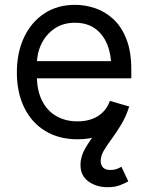

<svg xmlns="http://www.w3.org/2000/svg" viewBox="-20 -573 620 806"><path d="M305.7 11.7Q227.1 11.7 169.7 -23.4Q112.3 -58.6 81.5 -121.8Q50.8 -185.1 50.8 -268.6Q50.8 -352.5 81.1 -416.5Q111.3 -480.5 166.3 -516.6Q221.2 -552.7 294.9 -552.7Q337.4 -552.7 379.4 -538.6Q421.4 -524.4 455.8 -492.7Q490.2 -460.9 510.7 -408.7Q531.2 -356.4 531.2 -280.3V-244.1H110.4V-316.4H485.8L447.3 -289.1Q447.3 -343.8 430.2 -386.2Q413.1 -428.7 379.2 -453.1Q345.2 -477.5 294.9 -477.5Q244.6 -477.5 208.7 -452.9Q172.9 -428.2 153.8 -388.7Q134.8 -349.1 134.8 -303.7V-255.9Q134.8 -193.8 156.2 -150.9Q177.7 -107.9 216.3 -85.7Q254.9 -63.5 305.7 -63.5Q338.4 -63.5 365.2 -73Q392.1 -82.5 411.6 -101.8Q431.2 -121.1 441.4 -149.4L522.5 -126Q509.8 -85 479.7 -54Q449.7 -22.9 405.3 -5.6Q360.8 11.7 305.7 11.7ZM431.6 212.9Q384.8 212.9 351.3 188.7Q317.9 164.6 317.9 119.1Q317.9 83.5 338.6 48.3Q359.4 13.2 390.1 -26.4L522.5 -126Q508.8 -83 488.5 -49.6Q468.3 -16.1 448.7 10.3Q429.2 36.6 416 58.8Q402.8 81.1 402.8 102.1Q402.8 120.1 412.8 130.4Q422.9 140.6 443.8 140.6Q458.5 140.6 470.2 136.2Q481.9 131.8 489.7 127L518.6 188.5Q503.9 196.8 482.7 204.8Q461.4 212.9 431.6 212.9Z"/></svg>

Font: GitLab Sans
Style: Regular
Weight: 400
Designer: Rasmus Andersson
Foundry: Modifications by GitLab B.V., manufactured by rsms
Version: Version 4.000;git-c8fb6b7